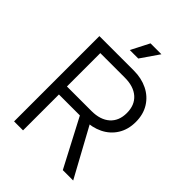

<svg xmlns="http://www.w3.org/2000/svg" viewBox="-249 -997 1114 1114"><g transform="rotate(45 307.5 -440.0)"><path d="M358.5 -700Q421.5 -700 471.2 -675.5Q521 -651 549.5 -605.2Q578 -559.5 578 -497.2Q578 -435.2 549.4 -389.4Q520.8 -343.5 470.9 -319Q421 -294.5 358.5 -294.5H149.5V0H76V-700ZM149.5 -360.2H350.8Q423.2 -360.2 463.9 -396.4Q504.5 -432.5 504.5 -497.2Q504.5 -562 463.9 -598Q423.2 -634 350.8 -634H149.5ZM388.5 -316 561 0H475.8L310.2 -316ZM405 -880 327.5 -767.5H257.8L315.5 -880Z"/></g></svg>

Font: Space Grotesk Variable
Style: Regular
Weight: 400
Designer: Florian Karsten (Space Grotesk), Colophon Foundry (Space Mono)
Foundry: Florian Karsten
Version: Version 1.106